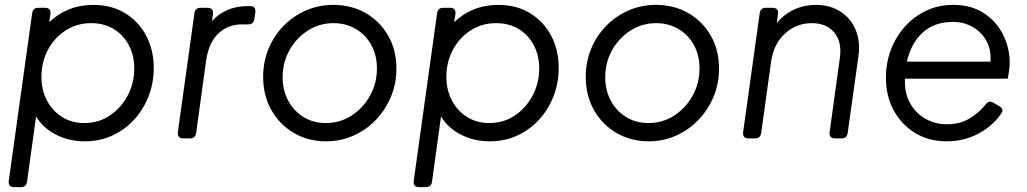

<svg xmlns="http://www.w3.org/2000/svg" viewBox="-20 -568 4217 788"><path d="M38 200Q13 200 16 174L112 -514Q115 -536 137 -536H165Q190 -536 187 -510L182 -477Q217 -511 263 -529.5Q309 -548 363 -548Q438 -548 494 -513.5Q550 -479 580.5 -420.5Q611 -362 611 -289Q611 -228 590 -173.5Q569 -119 530.5 -77Q492 -35 440.5 -11.5Q389 12 328 12Q264 12 210.5 -15Q157 -42 128 -90L91 178Q88 200 66 200ZM326 -63Q385 -63 431 -94Q477 -125 504 -176Q531 -227 531 -287Q531 -341 508.5 -383Q486 -425 446.5 -449Q407 -473 354 -473Q295 -473 248.5 -442.5Q202 -412 176 -362Q150 -312 150 -253Q150 -198 173 -155Q196 -112 235.5 -87.5Q275 -63 326 -63Z M732 0Q707 0 710 -26L778 -514Q781 -536 803 -536H831Q857 -536 854 -510L850 -481Q875 -510 912.5 -526.5Q950 -543 998 -543H1006Q1031 -543 1028 -517L1024 -490Q1021 -468 999 -468H974Q916 -468 876.5 -431Q837 -394 826 -320L785 -22Q782 0 760 0Z M1318 12Q1246 12 1187.5 -21.5Q1129 -55 1094.5 -115Q1060 -175 1060 -253Q1060 -314 1082 -367.5Q1104 -421 1143.5 -461.5Q1183 -502 1235.5 -525Q1288 -548 1348 -548Q1422 -548 1480.5 -514.5Q1539 -481 1573 -422Q1607 -363 1607 -286Q1607 -225 1584.5 -171Q1562 -117 1522 -75.5Q1482 -34 1430 -11Q1378 12 1318 12ZM1317 -63Q1376 -63 1423.5 -94Q1471 -125 1499 -176Q1527 -227 1527 -287Q1527 -341 1504 -383Q1481 -425 1440.5 -449Q1400 -473 1349 -473Q1291 -473 1243.5 -442.5Q1196 -412 1168 -362Q1140 -312 1140 -251Q1140 -197 1163 -154.5Q1186 -112 1226 -87.5Q1266 -63 1317 -63Z M1700 200Q1675 200 1678 174L1774 -514Q1777 -536 1799 -536H1827Q1852 -536 1849 -510L1844 -477Q1879 -511 1925 -529.5Q1971 -548 2025 -548Q2100 -548 2156 -513.5Q2212 -479 2242.5 -420.5Q2273 -362 2273 -289Q2273 -228 2252 -173.5Q2231 -119 2192.5 -77Q2154 -35 2102.5 -11.5Q2051 12 1990 12Q1926 12 1872.5 -15Q1819 -42 1790 -90L1753 178Q1750 200 1728 200ZM1988 -63Q2047 -63 2093 -94Q2139 -125 2166 -176Q2193 -227 2193 -287Q2193 -341 2170.5 -383Q2148 -425 2108.5 -449Q2069 -473 2016 -473Q1957 -473 1910.5 -442.5Q1864 -412 1838 -362Q1812 -312 1812 -253Q1812 -198 1835 -155Q1858 -112 1897.5 -87.5Q1937 -63 1988 -63Z M2642 12Q2570 12 2511.5 -21.5Q2453 -55 2418.5 -115Q2384 -175 2384 -253Q2384 -314 2406 -367.5Q2428 -421 2467.5 -461.5Q2507 -502 2559.5 -525Q2612 -548 2672 -548Q2746 -548 2804.5 -514.5Q2863 -481 2897 -422Q2931 -363 2931 -286Q2931 -225 2908.5 -171Q2886 -117 2846 -75.5Q2806 -34 2754 -11Q2702 12 2642 12ZM2641 -63Q2700 -63 2747.5 -94Q2795 -125 2823 -176Q2851 -227 2851 -287Q2851 -341 2828 -383Q2805 -425 2764.5 -449Q2724 -473 2673 -473Q2615 -473 2567.5 -442.5Q2520 -412 2492 -362Q2464 -312 2464 -251Q2464 -197 2487 -154.5Q2510 -112 2550 -87.5Q2590 -63 2641 -63Z M3052 0Q3027 0 3030 -26L3098 -514Q3101 -536 3123 -536H3150Q3176 -536 3173 -510L3168 -473Q3197 -509 3238.5 -528.5Q3280 -548 3328 -548Q3386 -548 3428.5 -521Q3471 -494 3491.5 -446Q3512 -398 3503 -336L3459 -22Q3456 0 3434 0H3407Q3382 0 3385 -26L3427 -331Q3436 -396 3404 -434.5Q3372 -473 3312 -473Q3249 -473 3202.5 -431Q3156 -389 3145 -317L3104 -22Q3101 0 3079 0Z M3865 12Q3793 12 3737 -21.5Q3681 -55 3648.5 -114Q3616 -173 3616 -249Q3616 -310 3636.5 -364Q3657 -418 3694.5 -459.5Q3732 -501 3782 -524.5Q3832 -548 3892 -548Q3966 -548 4018 -514Q4070 -480 4097 -425.5Q4124 -371 4124 -310Q4124 -294 4121 -275Q4118 -256 4116 -245H3694Q3694 -239 3694 -232Q3694 -179 3718 -139.5Q3742 -100 3781 -79Q3820 -58 3866 -58Q3919 -58 3958 -81Q3997 -104 4025 -139Q4039 -158 4058 -146L4080 -133Q4101 -120 4091 -105Q4060 -56 4000 -22Q3940 12 3865 12ZM3891 -478Q3814 -478 3766.5 -434Q3719 -390 3702 -315H4045Q4049 -361 4029.5 -398Q4010 -435 3973.5 -456.5Q3937 -478 3891 -478Z"/></svg>

Font: Pitagon Sans Text
Style: Italic
Weight: 400
Italic angle: -8°
Designer: Travis Tran
Foundry: Pitagon
Version: Version 1.001; ttfautohint (v1.8.4.7-5d5b);gftools[0.9.26]